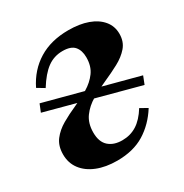

<svg xmlns="http://www.w3.org/2000/svg" viewBox="-124 -589 668 698"><g transform="rotate(-30 210.0 -240.0)"><path d="M173 10Q125 10 89 -4.5Q53 -19 33 -45.5Q13 -72 13 -108Q13 -144 31 -167.5Q49 -191 77.5 -207.5Q106 -224 138 -238Q170 -252 198.5 -269Q227 -286 245 -310.5Q263 -335 263 -372Q263 -401 248.5 -418Q234 -435 199 -435Q163 -435 135 -414.5Q107 -394 79 -349L49 -367Q78 -426 130 -458Q182 -490 255 -490Q302 -490 336.5 -477.5Q371 -465 390.5 -441.5Q410 -418 410 -386Q410 -353 391 -331Q372 -309 342 -293Q312 -277 279 -262.5Q246 -248 216 -230.5Q186 -213 167 -187Q148 -161 148 -122Q148 -83 169 -64Q190 -45 226 -45Q260 -45 287 -62Q314 -79 337 -116L367 -99Q335 -48 288 -19Q241 10 173 10ZM32 -312 409 -212 396 -179 19 -280Z"/></g></svg>

Font: Brygada 1918
Style: Italic
Weight: 400
Italic angle: -8°
Designer: Mateusz Machalski | Borys Kosmynka | Przemek Hoffer
Foundry: NIEPODLEGLA 2018
Version: Version 3.006